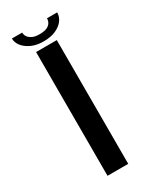

<svg xmlns="http://www.w3.org/2000/svg" viewBox="-202 -848 743 907"><g transform="rotate(-30 170.0 -394.0)"><path d="M99.5 0H212.5V-675H99.5ZM156 -700.5Q196 -700.5 223.5 -713Q251 -725.5 265.2 -745Q279.5 -764.5 279.5 -787.5H224Q224 -775.5 217.8 -764.2Q211.5 -753 196.8 -746.2Q182 -739.5 156 -739.5Q132.5 -739.5 117.8 -746.5Q103 -753.5 95.8 -764.2Q88.5 -775 88.5 -787.5H32.5Q32.5 -764.5 48.2 -745Q64 -725.5 91.5 -713Q119 -700.5 156 -700.5Z"/></g></svg>

Font: Anybody Expanded
Style: Regular
Weight: 400
Width: 7
Version: Version 1.113;gftools[0.9.25]